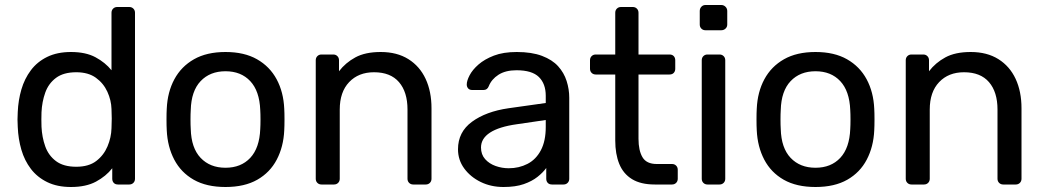

<svg xmlns="http://www.w3.org/2000/svg" viewBox="-20 -738 4175 768"><path d="M264 10Q209 10 169 -9.5Q129 -29 103.5 -62.5Q78 -96 65.5 -139Q53 -182 51 -230Q50 -246 50 -260Q50 -274 51 -290Q53 -337 65.5 -380Q78 -423 103.5 -457Q129 -491 169 -510.5Q209 -530 264 -530Q323 -530 362 -509Q401 -488 426 -457V-687Q426 -697 432.5 -703.5Q439 -710 449 -710H497Q507 -710 513.5 -703.5Q520 -697 520 -687V-23Q520 -13 513.5 -6.5Q507 0 497 0H452Q441 0 435 -6.5Q429 -13 429 -23V-65Q404 -33 364 -11.5Q324 10 264 10ZM285 -71Q335 -71 365 -94Q395 -117 410 -152.5Q425 -188 426 -225Q427 -241 427 -263.5Q427 -286 426 -302Q425 -337 409.5 -371Q394 -405 363.5 -427Q333 -449 285 -449Q234 -449 204 -426.5Q174 -404 161 -367.5Q148 -331 146 -289Q145 -260 146 -231Q148 -189 161 -152.5Q174 -116 204 -93.5Q234 -71 285 -71Z M882 10Q806 10 755 -19Q704 -48 677 -99.5Q650 -151 647 -217Q646 -234 646 -260.5Q646 -287 647 -303Q650 -370 677.5 -421Q705 -472 756 -501Q807 -530 882 -530Q957 -530 1008 -501Q1059 -472 1086.5 -421Q1114 -370 1117 -303Q1118 -287 1118 -260.5Q1118 -234 1117 -217Q1114 -151 1087 -99.5Q1060 -48 1009 -19Q958 10 882 10ZM882 -67Q944 -67 981 -106.5Q1018 -146 1021 -222Q1022 -237 1022 -260Q1022 -283 1021 -298Q1018 -374 981 -413.5Q944 -453 882 -453Q820 -453 782.5 -413.5Q745 -374 743 -298Q742 -283 742 -260Q742 -237 743 -222Q745 -146 782.5 -106.5Q820 -67 882 -67Z M1266 0Q1256 0 1249.5 -6.5Q1243 -13 1243 -23V-497Q1243 -507 1249.5 -513.5Q1256 -520 1266 -520H1313Q1323 -520 1329.5 -513.5Q1336 -507 1336 -497V-453Q1362 -487 1401.5 -508.5Q1441 -530 1503 -530Q1568 -530 1613.5 -501.5Q1659 -473 1682.5 -422.5Q1706 -372 1706 -305V-23Q1706 -13 1699.5 -6.5Q1693 0 1683 0H1633Q1623 0 1616.5 -6.5Q1610 -13 1610 -23V-300Q1610 -370 1576 -409.5Q1542 -449 1476 -449Q1414 -449 1376.5 -409.5Q1339 -370 1339 -300V-23Q1339 -13 1332.5 -6.5Q1326 0 1316 0Z M1994 10Q1944 10 1903 -10Q1862 -30 1837 -64Q1812 -98 1812 -141Q1812 -210 1868 -251Q1924 -292 2014 -305L2163 -326V-355Q2163 -403 2135.5 -430Q2108 -457 2046 -457Q2002 -457 1974 -439Q1946 -421 1935 -393Q1929 -378 1914 -378H1869Q1858 -378 1852.5 -384.5Q1847 -391 1847 -400Q1847 -415 1858.5 -437Q1870 -459 1894 -480Q1918 -501 1955.5 -515.5Q1993 -530 2047 -530Q2107 -530 2148 -514.5Q2189 -499 2212.5 -473Q2236 -447 2246.5 -414Q2257 -381 2257 -347V-23Q2257 -13 2250.5 -6.5Q2244 0 2234 0H2188Q2177 0 2171 -6.5Q2165 -13 2165 -23V-66Q2152 -48 2130 -30.5Q2108 -13 2075 -1.5Q2042 10 1994 10ZM2015 -65Q2056 -65 2090 -82.5Q2124 -100 2143.5 -137Q2163 -174 2163 -230V-258L2047 -241Q1976 -231 1940 -207.5Q1904 -184 1904 -148Q1904 -120 1920.5 -101.5Q1937 -83 1962.5 -74Q1988 -65 2015 -65Z M2599 0Q2543 0 2508 -21.5Q2473 -43 2457 -82.5Q2441 -122 2441 -176V-440H2363Q2353 -440 2346.5 -446.5Q2340 -453 2340 -463V-497Q2340 -507 2346.5 -513.5Q2353 -520 2363 -520H2441V-687Q2441 -697 2447.5 -703.5Q2454 -710 2464 -710H2511Q2521 -710 2527.5 -703.5Q2534 -697 2534 -687V-520H2658Q2669 -520 2675 -513.5Q2681 -507 2681 -497V-463Q2681 -453 2675 -446.5Q2669 -440 2658 -440H2534V-183Q2534 -136 2550 -109Q2566 -82 2607 -82H2668Q2678 -82 2684.5 -75.5Q2691 -69 2691 -59V-23Q2691 -13 2684.5 -6.5Q2678 0 2668 0Z M2810 0Q2800 0 2793.5 -6.5Q2787 -13 2787 -23V-497Q2787 -507 2793.5 -513.5Q2800 -520 2810 -520H2858Q2868 -520 2874.5 -513.5Q2881 -507 2881 -497V-23Q2881 -13 2874.5 -6.5Q2868 0 2858 0ZM2802 -617Q2792 -617 2785.5 -623.5Q2779 -630 2779 -640V-694Q2779 -704 2785.5 -711Q2792 -718 2802 -718H2865Q2875 -718 2882 -711Q2889 -704 2889 -694V-640Q2889 -630 2882 -623.5Q2875 -617 2865 -617Z M3242 10Q3166 10 3115 -19Q3064 -48 3037 -99.5Q3010 -151 3007 -217Q3006 -234 3006 -260.5Q3006 -287 3007 -303Q3010 -370 3037.5 -421Q3065 -472 3116 -501Q3167 -530 3242 -530Q3317 -530 3368 -501Q3419 -472 3446.5 -421Q3474 -370 3477 -303Q3478 -287 3478 -260.5Q3478 -234 3477 -217Q3474 -151 3447 -99.5Q3420 -48 3369 -19Q3318 10 3242 10ZM3242 -67Q3304 -67 3341 -106.5Q3378 -146 3381 -222Q3382 -237 3382 -260Q3382 -283 3381 -298Q3378 -374 3341 -413.5Q3304 -453 3242 -453Q3180 -453 3142.5 -413.5Q3105 -374 3103 -298Q3102 -283 3102 -260Q3102 -237 3103 -222Q3105 -146 3142.5 -106.5Q3180 -67 3242 -67Z M3626 0Q3616 0 3609.5 -6.5Q3603 -13 3603 -23V-497Q3603 -507 3609.5 -513.5Q3616 -520 3626 -520H3673Q3683 -520 3689.5 -513.5Q3696 -507 3696 -497V-453Q3722 -487 3761.5 -508.5Q3801 -530 3863 -530Q3928 -530 3973.5 -501.5Q4019 -473 4042.5 -422.5Q4066 -372 4066 -305V-23Q4066 -13 4059.5 -6.5Q4053 0 4043 0H3993Q3983 0 3976.5 -6.5Q3970 -13 3970 -23V-300Q3970 -370 3936 -409.5Q3902 -449 3836 -449Q3774 -449 3736.5 -409.5Q3699 -370 3699 -300V-23Q3699 -13 3692.5 -6.5Q3686 0 3676 0Z"/></svg>

Font: RubikRegular
Style: Regular
Weight: 400
Designer: Hubert and Fischer
Foundry: Hubert and Fischer
Version: Version 2.300;gftools[0.9.30]